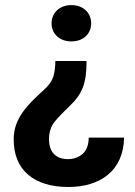

<svg xmlns="http://www.w3.org/2000/svg" viewBox="-20 -559 538 767"><path d="M344.2 -465.8C344.2 -506.8 313.5 -538.6 265.1 -538.6C216.8 -538.6 186 -506.8 186 -465.8C186 -424.8 216.8 -393.6 265.1 -393.6C313.5 -393.6 344.2 -424.8 344.2 -465.8ZM201.2 -315.4C200.7 -290.5 198.2 -269.5 192.9 -252.4C187.5 -235.4 175.8 -218.8 157.2 -201.7C93.3 -143.1 34.7 -88.9 34.7 -2.9C34.7 59.1 54.2 106.4 92.8 139.2C131.3 171.9 185.1 188 253.9 188C377.4 188 473.6 125 475.6 -9.3H334.5C334 20.5 325.7 42 309.6 56.2C293.5 69.8 273.9 76.7 251.5 76.7C205.1 76.7 175.8 50.8 175.8 -3.4C175.8 -31.2 183.6 -54.2 198.7 -73.2C213.9 -91.8 232.9 -111.3 254.9 -132.3C310.5 -184.1 325.7 -227.1 325.7 -315.4Z"/></svg>

Font: Vazirmatn
Style: Bold
Weight: 700
Designer: Saber Rastikerdar
Foundry: Saber Rastikerdar
Version: Version 33.003